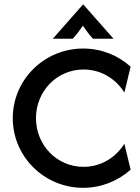

<svg xmlns="http://www.w3.org/2000/svg" viewBox="-20 -864 655 896"><path d="M226.4 -683.3H319.4C336.8 -701.4 350 -719.4 366.7 -743.8C384 -719.4 396.5 -701.4 413.9 -683.3H509.7L368.1 -843.8ZM368.1 12.5C454.2 12.5 530.6 -20.1 589.6 -72.2L560.4 -193.1C521.5 -130.6 452.8 -85.4 370.1 -85.4C245.1 -85.4 147.9 -186.8 147.9 -312.5C147.9 -438.2 245.1 -539.6 370.1 -539.6C452.8 -539.6 521.5 -495.1 560.4 -431.9L589.6 -552.8C531.2 -605.6 453.5 -637.5 368.1 -637.5C186.8 -637.5 39.6 -492.4 39.6 -312.5C39.6 -132.6 186.8 12.5 368.1 12.5Z"/></svg>

Font: Afacad Medium
Style: Regular
Weight: 500
Designer: Kristian Moeller
Foundry: Dicotype
Version: Version 1.000